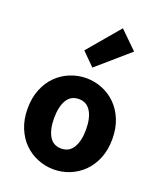

<svg xmlns="http://www.w3.org/2000/svg" viewBox="-152 -921 859 1029"><g transform="rotate(20 277.5 -407.0)"><path d="M278 12Q231 12 187 -5.5Q143 -23 109.5 -56Q76 -89 56 -137.5Q36 -186 36 -248Q36 -310 56 -358.5Q76 -407 109.5 -440Q143 -473 187 -490.5Q231 -508 278 -508Q325 -508 368.5 -490.5Q412 -473 445.5 -440Q479 -407 499 -358.5Q519 -310 519 -248Q519 -186 499 -137.5Q479 -89 445.5 -56Q412 -23 368.5 -5.5Q325 12 278 12ZM278 -107Q323 -107 346 -145Q369 -183 369 -248Q369 -313 346 -351Q323 -389 278 -389Q232 -389 209.5 -351Q187 -313 187 -248Q187 -183 209.5 -145Q232 -107 278 -107ZM287 -572 215 -644 369 -826 468 -729Z"/></g></svg>

Font: Giro Regular
Style: Bold
Weight: 700
Designer: Paul D. Hunt
Foundry: Adobe Systems Incorporated
Version: Version 1.000;PS 1.0;hotconv 1.0.88;makeotf.lib2.5.647800